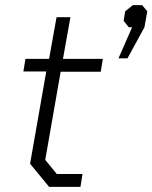

<svg xmlns="http://www.w3.org/2000/svg" viewBox="-20 -727 593 747"><path d="M97 -90 160 -449H71L79 -498H171L200 -660H254L225 -498H380L372 -448H216L156 -105L201 -50H301L293 0H171ZM494 -621H481L461 -646L467 -683L497 -707H533L553 -683L542 -621L476 -500H441Z"/></svg>

Font: Chakra Petch Light
Style: Italic
Weight: 300
Italic angle: -10°
Designer: Katatrad Aksorn Co.,Ltd.
Foundry: Cadson Demak Co.,Ltd.
Version: Version 1.000; ttfautohint (v1.6)